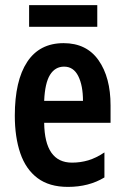

<svg xmlns="http://www.w3.org/2000/svg" viewBox="-20 -722 488 752"><path d="M229 -553Q319 -553 366 -486Q413 -419 413 -309V-241H153Q155 -85 262 -85Q295 -85 325.5 -94Q356 -103 389 -125V-27Q328 10 246 10Q173 10 127 -24.5Q81 -59 59.5 -122Q38 -185 38 -269Q38 -406 86.5 -479.5Q135 -553 229 -553ZM231 -461Q196 -461 176 -429Q156 -397 153 -327H305Q305 -387 286.5 -424Q268 -461 231 -461ZM361 -702V-617H94V-702Z"/></svg>

Font: Noto Sans Bengali ExtraCondensed SemiBold
Style: Regular
Weight: 600
Width: 2
Designer: Joana Ranito - Universal Thirst; Jelle Bosma - Monotype Design Team
Foundry: Universal Thirst ehf.
Version: Version 3.000; ttfautohint (v1.8.4.7-5d5b)